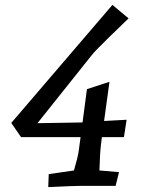

<svg xmlns="http://www.w3.org/2000/svg" viewBox="-20 -759 575 784"><path d="M26 -257 439 -739 505 -684Q484 -664 424.5 -606Q365 -548 354 -533L133 -256L317 -259L335 -395L427 -425L405 -265L497 -270L486 -199H396L392 -166Q388 -133 386 -63L466 -56L452 0H309Q282 0 200 4L177 5L179 -48L282 -63Q298 -118 301 -140L309 -199H66Z"/></svg>

Font: Andada Pro Medium
Style: Italic
Weight: 500
Italic angle: -7°
Designer: Carolina Giovagnoli
Foundry: Huerta Tipografica
Version: Version 3.005; ttfautohint (v1.8.4)